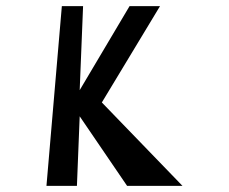

<svg xmlns="http://www.w3.org/2000/svg" viewBox="-20 -604 744 624"><path d="M131 0 181 -584H250L239 -311L401 -584H500L311 -271L573 0H393L239 -226L230 0Z"/></svg>

Font: OpenDyslexic
Style: Regular
Weight: 400
Designer: Abbie Gonzalez
Version: Version 0.920;hotconv 1.0.109;makeotfexe 2.5.65596